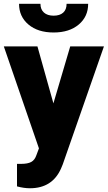

<svg xmlns="http://www.w3.org/2000/svg" viewBox="-22 -771 563 1004"><path d="M257.3 -230.5 345.2 -528.3H521.5L306.2 88.4L296.9 110.8Q251 213.4 134.8 213.4Q102.5 213.4 66.9 203.6V85.9H88.4Q123 85.9 141.4 75.9Q159.7 65.9 168.5 40L181.6 4.9L-2 -528.3H173.8ZM439 -751Q439 -684.1 389.6 -642.6Q340.3 -601.1 258.3 -601.1Q176.3 -601.1 127 -642.6Q77.6 -684.1 77.6 -751H189.5Q189.5 -721.7 207.8 -705.3Q226.1 -689 258.3 -689Q290.5 -689 308.3 -704.8Q326.2 -720.7 326.2 -751Z"/></svg>

Font: Roboto
Style: Regular
Weight: 900
Designer: Google
Version: Version 2.001171; 2014